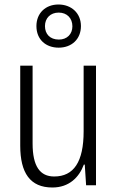

<svg xmlns="http://www.w3.org/2000/svg" viewBox="-20 -824 521 854"><path d="M241 -612C299 -612 340 -650 340 -708C340 -766 297 -804 240 -804C183 -804 142 -766 142 -708C142 -648 184 -612 241 -612ZM242 -648C202 -648 180 -673 180 -708C180 -743 204 -768 241 -768C278 -768 302 -743 302 -707C302 -672 278 -648 242 -648ZM407 -532H352V-240C352 -104 308 -39 221 -39C158 -39 125 -84 125 -186V-532H70V-176C70 -55 114 10 213 10C287 10 332 -35 353 -92H357L363 0H407Z"/></svg>

Font: Noto Sans Arabic Cond Light
Style: Regular
Weight: 300
Width: 3
Designer: Monotype Design Team, Nadine Chahine, Nizar Qandah and Khaled Hosny
Foundry: Monotype Imaging Inc.
Version: Version 2.012